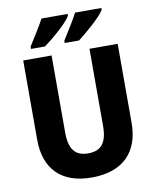

<svg xmlns="http://www.w3.org/2000/svg" viewBox="-100 -1007 889 1093"><g transform="rotate(-10 345.0 -460.5)"><path d="M562 -921V-931H410C391 -893 352 -832 322 -784V-771H405C453 -808 542 -884 562 -921ZM367 -921V-931H216C196 -893 158 -833 127 -784V-771H208C260 -809 347 -883 367 -921ZM618 -256V-714H455V-270C455 -171 421 -129 345 -129C273 -129 236 -168 236 -269V-714H72V-255C72 -86 167 10 342 10C526 10 618 -93 618 -256Z"/></g></svg>

Font: Noto Sans Thai SemCond ExtBd
Style: Regular
Weight: 800
Width: 4
Designer: Monotype Design Team
Foundry: Monotype Imaging Inc.
Version: Version 2.002